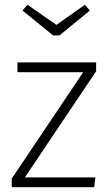

<svg xmlns="http://www.w3.org/2000/svg" viewBox="-20 -783 452 803"><path d="M335 -763 216 -679 95 -763 74 -739 202 -635H229L356 -739ZM382 -522H53V-481H328L29 -36V0H374L379 -41H84L382 -485Z"/></svg>

Font: Fira Sans ExtraLight
Style: Regular
Weight: 200
Designer: bBox Type GmbH & Carrois Corporate GbR & Edenspiekermann AG
Foundry: bBox Type GmbH & Carrois Corporate GbR & Edenspiekermann AG
Version: Version 4.300;PS 004.300;hotconv 1.0.88;makeotf.lib2.5.64775